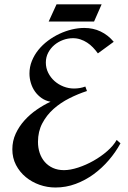

<svg xmlns="http://www.w3.org/2000/svg" viewBox="-20 -833 573 859"><path d="M519 -191.9Q497.6 -152.3 467 -116.7Q436.5 -81.1 399.2 -53.7Q361.8 -26.4 318.6 -10.3Q275.4 5.9 228 5.9Q191.4 5.9 156.7 -6.3Q122.1 -18.6 95 -41Q67.9 -63.5 51.5 -95Q35.2 -126.5 35.2 -165Q35.2 -202.6 50.3 -235.1Q65.4 -267.6 89.6 -294.4Q113.8 -321.3 144.3 -342.3Q174.8 -363.3 206.1 -377.9Q184.1 -381.8 166.5 -394Q148.9 -406.2 136.7 -423.3Q124.5 -440.4 118.2 -461.4Q111.8 -482.4 111.8 -503.9Q111.8 -533.7 122.6 -560.3Q133.3 -586.9 151.6 -609.6Q169.9 -632.3 194.3 -650.6Q218.8 -668.9 245.8 -681.6Q272.9 -694.3 301.5 -701.2Q330.1 -708 356.9 -708Q397 -708 430.2 -692.1Q463.4 -676.3 488.8 -646L418 -594.2Q407.7 -608.4 395.8 -620.8Q383.8 -633.3 369.9 -642.3Q356 -651.4 340.1 -656.7Q324.2 -662.1 306.2 -662.1Q283.7 -662.1 262 -654.1Q240.2 -646 223.1 -631.6Q206.1 -617.2 195.6 -597.2Q185.1 -577.1 185.1 -553.2Q185.1 -528.3 195.8 -507.1Q206.5 -485.8 224.1 -470.2Q241.7 -454.6 264.4 -445.8Q287.1 -437 311 -437Q338.4 -437 361.8 -445.8L369.1 -425.8Q329.6 -413.1 290.3 -393.3Q251 -373.5 219.7 -345.7Q188.5 -317.9 169.2 -281.2Q149.9 -244.6 149.9 -198.2Q149.9 -171.4 157.7 -148.4Q165.5 -125.5 180.4 -108.4Q195.3 -91.3 217 -81.5Q238.8 -71.8 266.1 -71.8Q294.4 -71.8 329.6 -83.3Q364.7 -94.7 398.4 -113.8Q432.1 -132.8 460 -157.2Q487.8 -181.6 502 -207ZM197.8 -736.8 232.9 -813.5H434.6L400.9 -736.8Z"/></svg>

Font: Redressed
Style: Regular
Weight: 400
Designer: Astigmatic (AOETI)
Foundry: Astigmatic (AOETI)
Version: Version 1.000